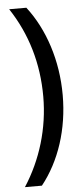

<svg xmlns="http://www.w3.org/2000/svg" viewBox="-59 -755 416 946"><g transform="rotate(-5 148.5 -282.0)"><path d="M250 -278C250 -448 198 -607 109 -722H24C110 -592 154 -443 154 -279C154 -122 108 30 25 158H109C199 45 250 -109 250 -278Z"/></g></svg>

Font: Noto Sans Myanmar ExtraCondensed Medium
Style: Regular
Weight: 500
Width: 2
Designer: Monotype Design Team
Foundry: Monotype Imaging Inc.
Version: Version 2.107